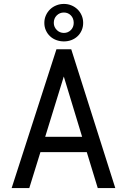

<svg xmlns="http://www.w3.org/2000/svg" viewBox="-20 -963 640 983"><path d="M424.3 -184.1H187L129.9 0H39.6L269 -710.9H344.7L570.3 0H480.5ZM211.4 -262.7H400.4L306.6 -571.3ZM207 -845.7Q207 -866.7 215.1 -884.5Q223.1 -902.3 236.6 -915.3Q250 -928.2 268.3 -935.5Q286.6 -942.9 307.1 -942.9Q327.6 -942.9 345.5 -935.5Q363.3 -928.2 376.7 -915.3Q390.1 -902.3 397.9 -884.5Q405.8 -866.7 405.8 -845.7Q405.8 -824.7 397.9 -807.1Q390.1 -789.6 376.7 -777.1Q363.3 -764.6 345.5 -757.8Q327.6 -751 307.1 -751Q286.6 -751 268.3 -757.8Q250 -764.6 236.6 -777.1Q223.1 -789.6 215.1 -807.1Q207 -824.7 207 -845.7ZM255.4 -845.7Q255.4 -835 259.5 -825.7Q263.7 -816.4 270.8 -809.3Q277.8 -802.2 287.1 -798.3Q296.4 -794.4 307.1 -794.4Q317.9 -794.4 326.9 -798.3Q335.9 -802.2 342.8 -809.1Q349.6 -815.9 353.5 -825.2Q357.4 -834.5 357.4 -845.7Q357.4 -869.1 343 -884Q328.6 -898.9 307.1 -898.9Q285.6 -898.9 270.5 -884Q255.4 -869.1 255.4 -845.7Z"/></svg>

Font: Roboto Mono
Style: Regular
Weight: 400
Designer: Google
Version: Version 2.000985; 2015; ttfautohint (v1.3)